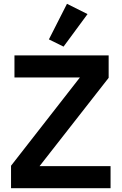

<svg xmlns="http://www.w3.org/2000/svg" viewBox="-20 -989 639 1009"><path d="M561 -116V0H38V-118L400 -582H56V-698H551V-580L188 -116ZM440 -915 314 -744 237 -782 332 -969Z"/></svg>

Font: IBM Plex Sans SemiBold
Style: Regular
Weight: 600
Designer: Mike Abbink, Paul van der Laan, Pieter van Rosmalen
Foundry: Bold Monday
Version: Version 3.201